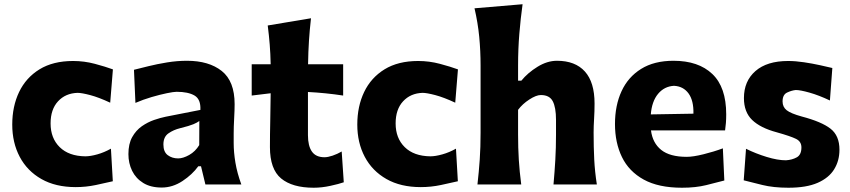

<svg xmlns="http://www.w3.org/2000/svg" viewBox="-20 -860 3964 895"><path d="M333 12.2Q239.3 12.2 173.1 -25.4Q106.9 -63 72 -128.9Q37.1 -194.8 37.1 -279.3Q37.1 -364.3 69.1 -431.2Q101.1 -498 164.3 -536.9Q227.5 -575.7 320.8 -575.7Q372.6 -575.7 422.1 -562.5Q471.7 -549.3 506.3 -536.6L493.7 -381.3Q440.4 -406.2 400.6 -416.7Q360.8 -427.2 341.3 -427.2Q285.2 -425.3 250.5 -387.7Q215.8 -350.1 215.8 -284.7Q215.8 -215.8 258.3 -174.1Q300.8 -132.3 377.4 -131.3Q401.4 -131.3 433.6 -140.4Q465.8 -149.4 497.1 -167L505.9 -15.1Q473.1 -7.3 427 2.4Q380.9 12.2 333 12.2Z M733.9 14.2Q682.1 14.2 647.7 -7.1Q613.3 -28.3 595.9 -63.7Q578.6 -99.1 578.6 -141.6Q578.6 -189.5 596.2 -220.9Q613.8 -252.4 641.1 -271.5Q668.5 -290.5 698.2 -300.8Q728 -311 752.4 -315.9L914.1 -347.7Q916.5 -397 887 -414.6Q857.4 -432.1 803.2 -432.1Q789.6 -432.1 757.6 -425.5Q725.6 -418.9 686.5 -407.5Q647.5 -396 611.3 -380.4L604.5 -534.7Q631.8 -541.5 672.1 -551.5Q712.4 -561.5 759 -569.1Q805.7 -576.7 851.6 -576.7Q953.6 -576.7 1013.7 -529.1Q1073.7 -481.4 1073.7 -374.5Q1073.7 -347.2 1071.5 -307.9Q1069.3 -268.6 1069.3 -237.8V-192.9Q1069.3 -149.9 1077.4 -101.8Q1085.4 -53.7 1105 0H937.5L917 -85H904.3Q876.5 -46.4 830.6 -16.1Q784.7 14.2 733.9 14.2ZM810.5 -121.6Q833.5 -121.6 862.1 -137.7Q890.6 -153.8 908.7 -183.6L909.2 -295.9Q899.4 -288.6 881.6 -281Q863.8 -273.4 818.8 -262.2Q789.1 -254.9 765.4 -238.5Q741.7 -222.2 741.7 -186.5Q741.7 -151.9 762 -136.7Q782.2 -121.6 810.5 -121.6Z M1442.4 15.1Q1342.8 15.1 1290.5 -28.1Q1238.3 -71.3 1238.3 -174.3Q1238.3 -232.4 1239.7 -293.7Q1241.2 -355 1241.7 -425.3L1153.3 -414.6V-560.5H1241.7Q1240.7 -609.4 1237.3 -652.3Q1233.9 -695.3 1228 -741.2L1429.7 -774.9Q1423.3 -718.8 1420.2 -669.4Q1417 -620.1 1416 -560.5H1579.6V-414.6Q1538.6 -420.9 1497.3 -425Q1456.1 -429.2 1415.5 -431.2V-230Q1415.5 -179.7 1434.1 -153.3Q1452.6 -127 1492.7 -127Q1508.3 -127 1530.5 -134.5Q1552.7 -142.1 1572.8 -153.8L1582.5 -10.3Q1560.1 -2.4 1520 6.3Q1480 15.1 1442.4 15.1Z M1941.4 12.2Q1847.7 12.2 1781.5 -25.4Q1715.3 -63 1680.4 -128.9Q1645.5 -194.8 1645.5 -279.3Q1645.5 -364.3 1677.5 -431.2Q1709.5 -498 1772.7 -536.9Q1835.9 -575.7 1929.2 -575.7Q1981 -575.7 2030.5 -562.5Q2080.1 -549.3 2114.7 -536.6L2102.1 -381.3Q2048.8 -406.2 2009 -416.7Q1969.2 -427.2 1949.7 -427.2Q1893.6 -425.3 1858.9 -387.7Q1824.2 -350.1 1824.2 -284.7Q1824.2 -215.8 1866.7 -174.1Q1909.2 -132.3 1985.8 -131.3Q2009.8 -131.3 2042 -140.4Q2074.2 -149.4 2105.5 -167L2114.3 -15.1Q2081.5 -7.3 2035.4 2.4Q1989.3 12.2 1941.4 12.2Z M2205.6 0Q2212.4 -59.6 2216.3 -116.2Q2220.2 -172.9 2220.2 -242.2V-554.2Q2220.2 -622.6 2213.9 -688.5Q2207.5 -754.4 2191.9 -821.3L2416 -840.3Q2406.7 -773.9 2400.9 -702.9Q2395 -631.8 2395 -554.2V-483.9H2410.2Q2439.9 -520.5 2485.4 -548.6Q2530.8 -576.7 2576.2 -576.7Q2661.6 -576.7 2706.5 -526.6Q2751.5 -476.6 2751.5 -377.4Q2751.5 -340.8 2749.3 -306.2Q2747.1 -271.5 2747.1 -242.2Q2747.1 -172.9 2750 -116.2Q2752.9 -59.6 2762.2 0H2560.1Q2565.4 -59.6 2568.6 -115Q2571.8 -170.4 2571.8 -232.9V-301.3Q2571.8 -359.4 2556.6 -388.2Q2541.5 -417 2501 -417Q2479.5 -417 2447.5 -396.2Q2415.5 -375.5 2395 -348.1V-232.9Q2395 -170.4 2398.4 -115Q2401.9 -59.6 2409.7 0Z M3159.2 15.1Q3049.8 15.1 2980.7 -22.9Q2911.6 -61 2879.2 -127.9Q2846.7 -194.8 2846.7 -281.7Q2846.7 -368.2 2877.2 -434.6Q2907.7 -501 2968.5 -538.8Q3029.3 -576.7 3119.6 -576.7Q3235.8 -576.7 3300.5 -515.1Q3365.2 -453.6 3365.2 -327.1Q3365.2 -304.7 3363.8 -286.9Q3362.3 -269 3359.9 -252H3014.6Q3022 -193.4 3062.3 -161.1Q3102.5 -128.9 3181.2 -128.9Q3210.9 -128.9 3259.3 -140.9Q3307.6 -152.8 3349.6 -168.5L3356.4 -18.6Q3321.3 -9.3 3272.2 2.9Q3223.1 15.1 3159.2 15.1ZM3212.4 -330.1Q3213.9 -391.1 3189.5 -424.6Q3165 -458 3121.6 -460Q3076.7 -457.5 3047.6 -422.6Q3018.6 -387.7 3013.7 -326.7Z M3655.3 15.1Q3585.4 15.1 3533.4 2.2Q3481.4 -10.7 3446.8 -19.5L3457.5 -166.5Q3502.9 -144 3554 -128.4Q3605 -112.8 3643.6 -112.8Q3672.9 -114.7 3694.3 -126.7Q3715.8 -138.7 3715.8 -172.9Q3715.8 -200.2 3690.7 -212.6Q3665.5 -225.1 3601.1 -243.2Q3524.4 -263.7 3486.1 -300.8Q3447.8 -337.9 3447.8 -402.8Q3447.8 -481.9 3501.5 -528.8Q3555.2 -575.7 3653.8 -575.7Q3688.5 -575.7 3727.5 -569.8Q3766.6 -564 3802 -556.2Q3837.4 -548.3 3859.9 -543L3848.6 -391.6Q3796.9 -416 3753.7 -428.2Q3710.4 -440.4 3689.5 -440.4Q3669.9 -438.5 3648.9 -428.5Q3627.9 -418.5 3627.9 -387.2Q3627.9 -361.3 3647 -346.2Q3666 -331.1 3717.3 -316.9Q3810.1 -292.5 3851.6 -260Q3893.1 -227.5 3893.1 -162.1Q3893.1 -110.8 3868.4 -70.8Q3843.8 -30.8 3791.5 -7.8Q3739.3 15.1 3655.3 15.1Z"/></svg>

Font: Pinar DS2-Bold
Style: Regular
Weight: 700
Designer: Amin Abedi
Version: Version 2.000